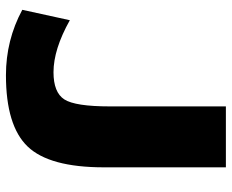

<svg xmlns="http://www.w3.org/2000/svg" viewBox="-87 -683 780 646"><g transform="rotate(90 303.0 -360.0)"><path d="M338 -730H543V-320Q543 -136 473 -63Q403 10 233 10Q115 10 13 -45L48 -205Q146 -150 223 -150Q291 -150 314.5 -186.5Q338 -223 338 -340Z"/></g></svg>

Font: Mplus 1p Black
Style: Regular
Weight: 900
Version: Version 1.061